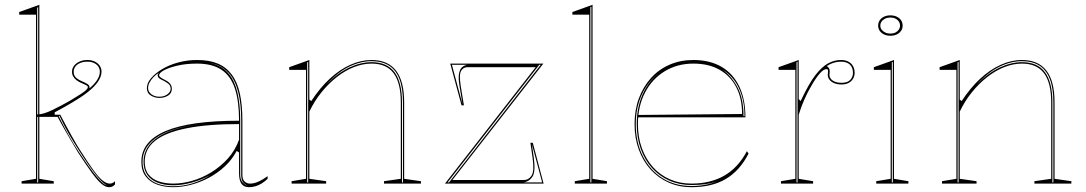

<svg xmlns="http://www.w3.org/2000/svg" viewBox="-20 -765 4524 800"><path d="M70 0V-10L130 -20V-704H60V-715L144 -745V-20L204 -10V0ZM135 -5H139V-735L135 -733ZM434 15Q420 15 403.5 1.5Q387 -12 363.5 -44Q340 -76 305 -130Q286 -162 264.5 -198.5Q243 -235 220 -278H134V-288Q160 -288 198 -306.5Q236 -325 271 -345Q299 -362 315.5 -372.5Q332 -383 339 -390Q346 -397 346 -402Q346 -406 341 -409Q336 -412 328.5 -415Q321 -418 313 -422Q305 -426 297.5 -432Q290 -438 285 -446.5Q280 -455 280 -466Q280 -480 288.5 -491Q297 -502 311.5 -508.5Q326 -515 344 -515Q361 -515 374 -509Q387 -503 395 -492Q403 -481 403 -466Q403 -444 384.5 -419.5Q366 -395 328 -368Q311 -356 281 -338Q251 -320 208 -297V-287H231Q260 -232 280.5 -195.5Q301 -159 314 -139Q347 -87 369 -56.5Q391 -26 407.5 -13Q424 0 437 0Q444 0 449 -2.5Q454 -5 459 -10V4Q455 8 451 10.5Q447 13 443 14Q439 15 434 15ZM427 7Q420 6 407 -6Q394 -18 378.5 -38Q363 -58 345.5 -83Q328 -108 311 -135Q286 -173 265.5 -209Q245 -245 228 -282H224Q244 -242 264.5 -204.5Q285 -167 308 -133Q329 -101 350 -71.5Q371 -42 389 -21.5Q407 -1 419 5Q421 6 423.5 6.5Q426 7 427 7ZM353 -397Q375 -416 385.5 -433Q396 -450 396 -466Q396 -479 389 -488.5Q382 -498 370.5 -503Q359 -508 344 -508Q327 -508 314 -502.5Q301 -497 294 -487.5Q287 -478 287 -466Q287 -453 294 -444.5Q301 -436 318 -428Q337 -420 345 -414.5Q353 -409 353 -402Z M801 -515Q852 -515 887.5 -500Q923 -485 946 -454Q969 -423 979.5 -375Q990 -327 990 -262V-37Q990 -17 999.5 -8.5Q1009 0 1022 0Q1039 0 1058.5 -9Q1078 -18 1095 -31V-20Q1084 -9 1071 -1Q1058 7 1044.5 11Q1031 15 1018 15Q996 15 986 0.5Q976 -14 976 -43Q976 -76 976 -91.5Q976 -107 976 -114.5Q976 -122 976 -130L966 -136Q947 -100 917 -72Q887 -44 850.5 -24.5Q814 -5 775.5 5Q737 15 702 15Q666 15 636 4.5Q606 -6 587.5 -29.5Q569 -53 569 -91Q569 -176 670 -219Q771 -262 976 -262Q976 -344 958.5 -396.5Q941 -449 902.5 -474.5Q864 -500 801 -500Q755 -500 719 -491.5Q683 -483 663 -472Q643 -461 643 -451Q643 -447 649 -442.5Q655 -438 671 -430Q696 -417 696 -395Q696 -376 680 -366.5Q664 -357 644 -357Q625 -357 608.5 -367Q592 -377 592 -398Q592 -419 609.5 -439.5Q627 -460 656.5 -477.5Q686 -495 723.5 -505Q761 -515 801 -515ZM976 -248Q845 -248 757.5 -230.5Q670 -213 626.5 -178.5Q583 -144 583 -91Q583 -58 599 -38Q615 -18 642 -9Q669 0 702 0Q739 0 780 -11.5Q821 -23 859.5 -46.5Q898 -70 929 -104Q960 -138 976 -183ZM702 11Q743 11 783 -1.5Q823 -14 857 -36Q819 -15 778.5 -4Q738 7 702 7Q663 7 635 -4.5Q607 -16 592.5 -38Q578 -60 578 -91Q578 -157 645 -198Q712 -239 836 -249Q709 -239 641.5 -198Q574 -157 574 -91Q574 -58 589 -35.5Q604 -13 633 -1Q662 11 702 11ZM848 -504Q874 -499 895 -488.5Q916 -478 932 -459Q957 -430 969 -380.5Q981 -331 981 -262V-37Q981 -28 983 -20.5Q985 -13 989 -7.5Q993 -2 999 2Q1001 4 1004 5.5Q1007 7 1011 8Q996 1 990.5 -9Q985 -19 985 -37V-262Q985 -332 972.5 -381Q960 -430 934 -460Q923 -472 910 -481Q897 -490 881.5 -495.5Q866 -501 848 -504ZM644 -362Q664 -362 677.5 -372Q691 -382 691 -395Q691 -409 681 -416.5Q671 -424 659 -430Q652 -433 644.5 -438Q637 -443 637 -451Q637 -457 642 -462Q628 -453 618 -442Q608 -431 602.5 -420Q597 -409 597 -398Q597 -383 610.5 -372.5Q624 -362 644 -362Z M1734 -10V0H1580V-10L1650 -20V-338Q1650 -420 1620 -460Q1590 -500 1528 -500Q1492 -500 1455 -485.5Q1418 -471 1383.5 -444Q1349 -417 1319.5 -380.5Q1290 -344 1269 -300V-20L1339 -10V0H1195V-10L1255 -20V-474H1185V-485L1269 -515V-350L1277 -344Q1313 -399 1354 -437Q1395 -475 1439.5 -495Q1484 -515 1528 -515Q1562 -515 1587.5 -504Q1613 -493 1630 -471Q1647 -449 1655.5 -416Q1664 -383 1664 -338V-20ZM1260 -5H1264V-507L1260 -505ZM1655 -5H1659V-338Q1659 -397 1644.5 -435Q1630 -473 1601 -491.5Q1572 -510 1528 -510Q1482 -510 1434.5 -487Q1387 -464 1340 -413Q1387 -461 1435 -483.5Q1483 -506 1528 -506Q1593 -506 1624 -464Q1655 -422 1655 -338Z M1834 0 2212 -485H1927Q1911 -485 1901.5 -470Q1892 -455 1900 -405L1913 -326H1903L1856 -500H2244L1865 -15H2163Q2183 -15 2195 -33.5Q2207 -52 2199 -108L2190 -170H2200L2245 0ZM1907 -331 1895 -404Q1889 -439 1892.5 -458Q1896 -477 1905.5 -485Q1915 -493 1927 -495H1863ZM1845 -5H1851L2233 -495H2227ZM2163 -5H2239L2196 -165L2204 -109Q2212 -50 2199 -29.5Q2186 -9 2163 -5Z M2449 -20 2509 -10V0H2375V-10L2435 -20V-704H2365V-715L2449 -745ZM2440 -5H2444V-737L2440 -735Z M2869 -515Q2938 -515 2986.5 -486.5Q3035 -458 3060.5 -404.5Q3086 -351 3086 -276H2638V-286L3072 -290Q3072 -355 3047.5 -402Q3023 -449 2978 -474.5Q2933 -500 2869 -500Q2802 -500 2749.5 -468Q2697 -436 2667.5 -379Q2638 -322 2638 -248Q2638 -193 2654.5 -147.5Q2671 -102 2700.5 -69Q2730 -36 2771 -18Q2812 0 2861 0Q2901 0 2935.5 -8.5Q2970 -17 2998.5 -33.5Q3027 -50 3050.5 -75.5Q3074 -101 3092 -135L3099 -125Q3081 -90 3057.5 -63.5Q3034 -37 3004.5 -19.5Q2975 -2 2939 6.5Q2903 15 2861 15Q2809 15 2765.5 -4.5Q2722 -24 2690.5 -59Q2659 -94 2641.5 -142Q2624 -190 2624 -248Q2624 -307 2642 -355.5Q2660 -404 2692.5 -440Q2725 -476 2770 -495.5Q2815 -515 2869 -515ZM2629 -248Q2629 -173 2658.5 -114.5Q2688 -56 2740 -23Q2792 10 2861 10Q2894 10 2923 4Q2952 -2 2972 -12Q2953 -3 2924.5 1.5Q2896 6 2861 6Q2811 6 2769 -12.5Q2727 -31 2696.5 -65Q2666 -99 2649.5 -145.5Q2633 -192 2633 -248Q2633 -325 2664 -385Q2695 -445 2749 -476Q2712 -455 2685 -421Q2658 -387 2643.5 -343.5Q2629 -300 2629 -248ZM3078 -281H3082Q3082 -331 3070 -368.5Q3058 -406 3037.5 -432.5Q3017 -459 2989 -476Q3028 -448 3053 -401Q3078 -354 3078 -281Z M3234 0V-10L3294 -20V-474H3224V-485L3308 -515V-352L3316 -344Q3333 -380 3348.5 -407.5Q3364 -435 3379 -454Q3405 -487 3430.5 -501Q3456 -515 3484 -515Q3502 -515 3514.5 -508.5Q3527 -502 3534 -490Q3541 -478 3541 -461Q3541 -449 3535 -438Q3529 -427 3517 -420Q3505 -413 3486 -413Q3470 -413 3457 -418Q3444 -423 3436.5 -432.5Q3429 -442 3429 -453Q3429 -457 3429.5 -459.5Q3430 -462 3430 -465Q3430 -468 3430 -470Q3430 -477 3424 -477Q3411 -477 3394.5 -457.5Q3378 -438 3361 -408Q3346 -383 3332 -351.5Q3318 -320 3308 -287V-20L3368 -10V0ZM3303 -508 3299 -506V-5H3303ZM3484 -508Q3468 -508 3453.5 -503.5Q3439 -499 3425 -490Q3431 -486 3434 -481Q3437 -476 3437 -470Q3437 -468 3437 -465Q3437 -462 3436.5 -459Q3436 -456 3436 -453Q3436 -439 3449.5 -429.5Q3463 -420 3486 -420Q3512 -420 3523 -432.5Q3534 -445 3534 -461Q3534 -484 3521 -496Q3508 -508 3484 -508Z M3690 -616Q3675 -616 3663.5 -621.5Q3652 -627 3645.5 -636.5Q3639 -646 3639 -658Q3639 -671 3645.5 -680.5Q3652 -690 3663.5 -695.5Q3675 -701 3690 -701Q3705 -701 3716.5 -695.5Q3728 -690 3734.5 -680.5Q3741 -671 3741 -658Q3741 -646 3734.5 -636.5Q3728 -627 3716.5 -621.5Q3705 -616 3690 -616ZM3631 0V-10L3691 -20V-474H3621V-485L3705 -515V-20L3765 -10V0ZM3696 -5H3700V-507L3696 -505ZM3690 -625Q3702 -625 3711 -629.5Q3720 -634 3725 -641.5Q3730 -649 3730 -658Q3730 -668 3725 -675.5Q3720 -683 3711 -687.5Q3702 -692 3690 -692Q3678 -692 3668.5 -687.5Q3659 -683 3653.5 -675.5Q3648 -668 3648 -658Q3648 -649 3653.5 -641.5Q3659 -634 3668.5 -629.5Q3678 -625 3690 -625Z M4444 -10V0H4290V-10L4360 -20V-338Q4360 -420 4330 -460Q4300 -500 4238 -500Q4202 -500 4165 -485.5Q4128 -471 4093.5 -444Q4059 -417 4029.5 -380.5Q4000 -344 3979 -300V-20L4049 -10V0H3905V-10L3965 -20V-474H3895V-485L3979 -515V-350L3987 -344Q4023 -399 4064 -437Q4105 -475 4149.5 -495Q4194 -515 4238 -515Q4272 -515 4297.5 -504Q4323 -493 4340 -471Q4357 -449 4365.5 -416Q4374 -383 4374 -338V-20ZM3970 -5H3974V-507L3970 -505ZM4365 -5H4369V-338Q4369 -397 4354.5 -435Q4340 -473 4311 -491.5Q4282 -510 4238 -510Q4192 -510 4144.5 -487Q4097 -464 4050 -413Q4097 -461 4145 -483.5Q4193 -506 4238 -506Q4303 -506 4334 -464Q4365 -422 4365 -338Z"/></svg>

Font: Kalnia Glaze Thin Thin
Style: Regular
Weight: 250
Version: Version 1.110